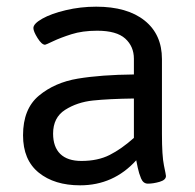

<svg xmlns="http://www.w3.org/2000/svg" viewBox="-20 -549 585 575"><path d="M49 -144Q49 -223 96.5 -262.5Q144 -302 213 -313.5Q282 -325 381 -326V-373Q381 -410 355 -433.5Q329 -457 271 -457Q227 -457 194 -446.5Q161 -436 139 -425.5Q117 -415 115 -415Q105 -415 92.5 -435Q80 -455 80 -465Q80 -478 106.5 -493Q133 -508 177 -518.5Q221 -529 268 -529Q361 -529 413 -487.5Q465 -446 465 -372V-148Q465 -82 471 -53.5Q477 -25 477 -22Q477 -10 458 -4.5Q439 1 423 1Q409 1 402.5 -14.5Q396 -30 392.5 -47Q389 -64 388 -69Q320 6 220 6Q143 6 96 -32Q49 -70 49 -144ZM381 -136V-254Q306 -253 258.5 -248Q211 -243 175 -220Q139 -197 139 -149Q139 -109 160.5 -88Q182 -67 224 -67Q273 -67 308.5 -85Q344 -103 381 -136Z"/></svg>

Font: Asap-Regular
Style: Regular
Weight: 400
Designer: Pablo Cosgaya
Foundry: Omnibus-Type
Version: Version 2.000; ttfautohint (v1.8)